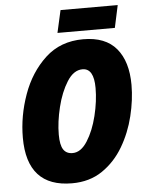

<svg xmlns="http://www.w3.org/2000/svg" viewBox="-59 -933 754 990"><g transform="rotate(-5 317.5 -437.5)"><path d="M563 -769 588 -885H292L266 -769ZM623 -469Q623 -590 566.5 -657.5Q510 -725 395 -725Q277 -725 198.5 -652Q120 -579 80.5 -468.5Q41 -358 41 -246Q41 10 274 10Q365 10 431 -35Q497 -80 539.5 -152Q582 -224 602.5 -308Q623 -392 623 -469ZM227 -246Q227 -311 245.5 -387Q264 -463 298 -517Q332 -571 378 -571Q437 -571 437 -469Q437 -401 418.5 -325.5Q400 -250 366.5 -197.5Q333 -145 290 -145Q258 -145 242.5 -168.5Q227 -192 227 -246Z"/></g></svg>

Font: Noto Sans Display SemiCondensed Black
Style: Italic
Weight: 900
Width: 4
Designer: Monotype Design team
Foundry: Monotype Imaging Inc.
Version: 1.000